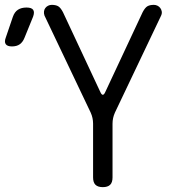

<svg xmlns="http://www.w3.org/2000/svg" viewBox="-123 -760 743 790"><path d="M-22 -605Q-29 -587 -41.5 -578Q-54 -569 -74 -569Q-93 -569 -99.5 -578.5Q-106 -588 -99 -606L-70 -691Q-63 -711 -49 -720Q-35 -729 -14 -729Q7 -729 13.5 -719.5Q20 -710 13 -691ZM300 10Q280 10 270 0.5Q260 -9 260 -30V-251Q260 -263 257.5 -274.5Q255 -286 250 -297L60 -696Q57 -705 58 -713Q59 -721 63.5 -727Q68 -733 75 -736.5Q82 -740 90 -740Q106 -740 116 -734.5Q126 -729 136 -710L290 -381Q295 -370 300 -370Q305 -370 310 -381L464 -710Q474 -729 484 -734.5Q494 -740 510 -740Q518 -740 525 -736.5Q532 -733 536.5 -727Q541 -721 542.5 -713Q544 -705 540 -696L350 -297Q345 -286 342.5 -274.5Q340 -263 340 -251V-30Q340 -9 330 0.5Q320 10 300 10Z"/></svg>

Font: Maple Mono NL Light
Style: Regular
Weight: 300
Monospace: yes
Designer: subframe7536
Version: Version 7.000